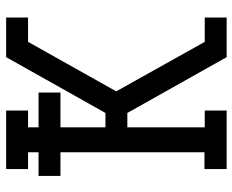

<svg xmlns="http://www.w3.org/2000/svg" viewBox="-88 -688 775 640"><g transform="rotate(-90 300.0 -367.5)"><path d="M57 0V-74H113V-554H34V-627H113V-662H57V-735H252V-662H196V-627H312V-554H196V-404H244L430 -735H562V-662H481L316 -368L481 -73H562V0H430L244 -331H196V-73H252V0Z"/></g></svg>

Font: Iosevka Plex Etoile
Style: Regular
Weight: 400
Designer: Belleve Invis
Foundry: Belleve Invis
Version: Version 25.1.1; ttfautohint (v1.8.4)